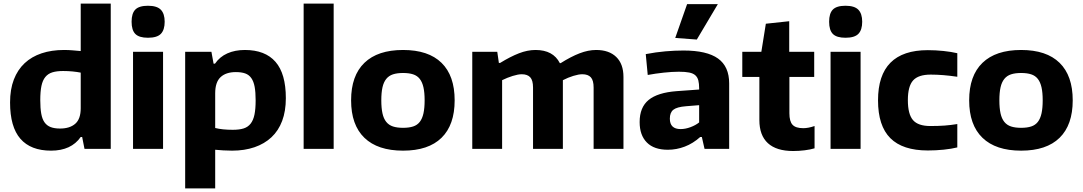

<svg xmlns="http://www.w3.org/2000/svg" viewBox="-20 -828 6023 1068"><path d="M264 10Q151 10 93.5 -56Q36 -122 36 -258Q36 -331 57 -385.5Q78 -440 117 -476.5Q156 -513 211.5 -531.5Q267 -550 336 -550Q361 -550 384 -548Q407 -546 429 -544V-808H596V0H450L437 -66H429Q376 10 264 10ZM314 -113Q368 -113 398.5 -139.5Q429 -166 429 -226V-424Q409 -428 384 -430.5Q359 -433 331 -433Q295 -433 271 -425.5Q247 -418 232 -399.5Q217 -381 210.5 -350Q204 -319 204 -271Q204 -226 209.5 -195.5Q215 -165 228 -147Q241 -129 262 -121Q283 -113 314 -113Z M803 -618Q754 -618 733 -639Q712 -660 712 -707Q712 -754 733 -775Q754 -796 803 -796Q853 -796 874.5 -774Q896 -752 896 -707Q896 -662 875 -640Q854 -618 803 -618ZM720 -540H887V0H720Z M1010 -540H1156L1168 -474H1176Q1202 -512 1244.5 -531Q1287 -550 1342 -550Q1455 -550 1512.5 -484Q1570 -418 1570 -282Q1570 -210 1549.5 -155.5Q1529 -101 1490 -64.5Q1451 -28 1395.5 -9Q1340 10 1271 10Q1246 10 1222 8.5Q1198 7 1177 5V220H1010ZM1275 -106Q1311 -106 1335 -113.5Q1359 -121 1374 -140Q1389 -159 1395.5 -190.5Q1402 -222 1402 -270Q1402 -315 1396.5 -345Q1391 -375 1378 -393.5Q1365 -412 1344 -419.5Q1323 -427 1292 -427Q1237 -427 1207 -399Q1177 -371 1177 -309V-116Q1197 -111 1221.5 -108.5Q1246 -106 1275 -106Z M1669 -808H1836V0H1669Z M2222 10Q2081 10 2007 -61.5Q1933 -133 1933 -270Q1933 -407 2007 -478.5Q2081 -550 2222 -550Q2363 -550 2436 -478.5Q2509 -407 2509 -270Q2509 -133 2436 -61.5Q2363 10 2222 10ZM2222 -117Q2255 -117 2278 -124.5Q2301 -132 2315 -150Q2329 -168 2335.5 -197.5Q2342 -227 2342 -270Q2342 -313 2335.5 -342Q2329 -371 2315 -389Q2301 -407 2278 -414.5Q2255 -422 2222 -422Q2189 -422 2166 -414.5Q2143 -407 2128.5 -389Q2114 -371 2107.5 -342Q2101 -313 2101 -270Q2101 -227 2107.5 -197.5Q2114 -168 2128.5 -150Q2143 -132 2166 -124.5Q2189 -117 2222 -117Z M2607 -540H2746L2755 -478H2762Q2819 -513 2866.5 -531.5Q2914 -550 2959 -550Q3057 -550 3094 -477H3099Q3156 -513 3204 -531.5Q3252 -550 3296 -550Q3368 -550 3408 -511Q3448 -472 3448 -400V0H3282V-341Q3282 -381 3266.5 -398Q3251 -415 3219 -415Q3199 -415 3169.5 -406Q3140 -397 3111 -382V0H2945V-341Q2945 -381 2929.5 -398Q2914 -415 2882 -415Q2862 -415 2831.5 -405.5Q2801 -396 2773 -382V0H2607Z M3695 5Q3618 5 3578 -35.5Q3538 -76 3538 -149Q3538 -231 3588 -272Q3638 -313 3744 -321L3869 -330V-336Q3869 -363 3864.5 -380.5Q3860 -398 3848 -409Q3836 -420 3814 -424.5Q3792 -429 3756 -429Q3719 -429 3672.5 -424Q3626 -419 3583 -411L3572 -527Q3629 -538 3681.5 -542.5Q3734 -547 3782 -547Q3912 -547 3974 -502.5Q4036 -458 4036 -364V0H3899L3884 -66H3875Q3835 -30 3789 -12.5Q3743 5 3695 5ZM3766 -110Q3792 -110 3820.5 -120.5Q3849 -131 3869 -147V-243L3795 -237Q3745 -233 3725.5 -217.5Q3706 -202 3706 -168Q3706 -110 3766 -110ZM3736 -617 3802 -805H3973L3856 -608Z M4392 12Q4299 12 4251.5 -31.5Q4204 -75 4204 -160V-400H4109V-540H4215L4240 -696L4370 -710V-540H4509V-400H4371V-198Q4371 -153 4388.5 -134Q4406 -115 4448 -115Q4476 -115 4511 -127V-3Q4488 4 4456 8Q4424 12 4392 12Z M4683 -618Q4634 -618 4613 -639Q4592 -660 4592 -707Q4592 -754 4613 -775Q4634 -796 4683 -796Q4733 -796 4754.5 -774Q4776 -752 4776 -707Q4776 -662 4755 -640Q4734 -618 4683 -618ZM4600 -540H4767V0H4600Z M5141 9Q5001 9 4932.5 -59.5Q4864 -128 4864 -270Q4864 -549 5141 -549Q5184 -549 5227.5 -544.5Q5271 -540 5305 -532V-401Q5225 -413 5157 -413Q5088 -413 5059 -380.5Q5030 -348 5030 -271Q5030 -193 5058.5 -160Q5087 -127 5155 -127Q5200 -127 5234 -129.5Q5268 -132 5305 -138V-8Q5273 0 5229.5 4.5Q5186 9 5141 9Z M5660 10Q5519 10 5445 -61.5Q5371 -133 5371 -270Q5371 -407 5445 -478.5Q5519 -550 5660 -550Q5801 -550 5874 -478.5Q5947 -407 5947 -270Q5947 -133 5874 -61.5Q5801 10 5660 10ZM5660 -117Q5693 -117 5716 -124.5Q5739 -132 5753 -150Q5767 -168 5773.5 -197.5Q5780 -227 5780 -270Q5780 -313 5773.5 -342Q5767 -371 5753 -389Q5739 -407 5716 -414.5Q5693 -422 5660 -422Q5627 -422 5604 -414.5Q5581 -407 5566.5 -389Q5552 -371 5545.5 -342Q5539 -313 5539 -270Q5539 -227 5545.5 -197.5Q5552 -168 5566.5 -150Q5581 -132 5604 -124.5Q5627 -117 5660 -117Z"/></svg>

Font: Encode Sans Normal
Style: Bold
Weight: 700
Designer: Pablo Impallari, Andres Torresi
Foundry: Pablo Impallari, Andres Torresi
Version: Version 1.000; ttfautohint (v1.00) -l 8 -r 50 -G 200 -x 14 -